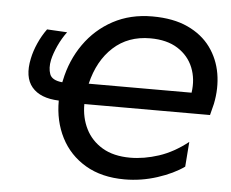

<svg xmlns="http://www.w3.org/2000/svg" viewBox="-52 -787 1034 860"><g transform="rotate(5 465.0 -357.0)"><path d="M538 11.5Q434.5 11.5 361.8 -31.5Q289 -74.5 251.2 -148.5Q213.5 -222.5 214 -314.5Q130.5 -317.5 92.8 -362.2Q55 -407 73 -491.5Q80 -525.5 95.8 -561Q111.5 -596.5 134 -627.5L224.5 -622.5Q202.5 -593 186.2 -557.5Q170 -522 163.5 -492.5Q156 -456 165.8 -429Q175.5 -402 222.5 -397.5Q223.5 -401.5 224.5 -406Q243.5 -498 294.5 -570.5Q345.5 -643 423 -684.8Q500.5 -726.5 599.5 -726.5Q693.5 -726.5 758.8 -696.2Q824 -666 861.8 -614.2Q899.5 -562.5 910.8 -497Q922 -431.5 907.5 -360.5L894.5 -309H329.5Q329 -248 354 -197.8Q379 -147.5 429.2 -117.5Q479.5 -87.5 554.5 -87.5Q616.5 -87.5 683 -109.2Q749.5 -131 812.5 -181L804 -69Q756.5 -35 684.8 -11.8Q613 11.5 538 11.5ZM598.5 -628Q499 -628 432.5 -567.2Q366 -506.5 341 -401.5H803.5Q812.5 -463 791.8 -514.5Q771 -566 722.2 -597Q673.5 -628 598.5 -628Z"/></g></svg>

Font: Commissioner Medium
Style: Italic
Weight: 500
Italic angle: -12°
Designer: Kostas Bartsokas
Foundry: Kostas Bartsokas
Version: Version 1.000; ttfautohint (v1.8.3)